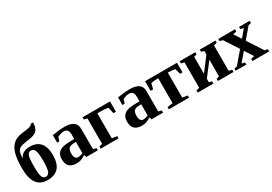

<svg xmlns="http://www.w3.org/2000/svg" viewBox="25 -1569 3445 2431"><g transform="rotate(-30 1748.0 -353.0)"><path d="M39.1 -282.2Q39.1 -416 61.3 -493.7Q83.5 -571.3 131.6 -614.3Q179.7 -657.2 258.3 -667Q334.5 -675.8 358.9 -681.4Q383.3 -687 398.4 -695.1Q413.6 -703.1 417.5 -715.8H451.7Q450.2 -659.2 433.8 -627.2Q417.5 -595.2 383.5 -577.9Q349.6 -560.5 255.4 -548.3Q194.3 -540 166.3 -526.1Q138.2 -512.2 125.7 -485.4Q113.3 -458.5 108.4 -390.6H111.8Q151.4 -471.2 258.3 -471.2Q462.9 -471.2 462.9 -231.9Q462.9 9.8 248 9.8Q39.1 9.8 39.1 -282.2ZM320.3 -231.9Q320.3 -339.4 304.4 -380.6Q288.6 -421.9 249.5 -421.9Q211.9 -421.9 197.3 -382.3Q182.6 -342.8 182.6 -231.9Q182.6 -119.1 197.5 -79.1Q212.4 -39.1 249.5 -39.1Q288.1 -39.1 304.2 -81.3Q320.3 -123.5 320.3 -231.9Z M766.6 -469.2Q939 -469.2 939 -342.3V-43.9L984.9 -32.2V0H815.9L805.2 -35.2Q767.1 -9.3 736.3 0.2Q705.6 9.8 674.3 9.8Q532.2 9.8 532.2 -127Q532.2 -178.7 553.2 -209.7Q574.2 -240.7 613.8 -255.6Q653.3 -270.5 738.3 -272.5L797.9 -273.9V-340.8Q797.9 -423.8 730 -423.8Q689 -423.8 638.2 -398.4L619.6 -341.3H587.4V-452.1Q661.1 -463.4 695.8 -466.3Q730.5 -469.2 766.6 -469.2ZM797.9 -230.5 756.8 -229Q709.5 -227.1 691.2 -204.1Q672.9 -181.2 672.9 -129.9Q672.9 -88.4 687.5 -68.8Q702.1 -49.3 725.6 -49.3Q758.8 -49.3 797.9 -66.4Z M1428.2 -308.6H1391.6L1370.6 -399.4Q1316.4 -408.7 1273.4 -408.7H1213.9V-43.9L1288.6 -32.2V0H1026.4V-32.2L1072.8 -43.9V-415L1026.4 -426.8V-459H1428.2Z M1720.7 -469.2Q1893.1 -469.2 1893.1 -342.3V-43.9L1939 -32.2V0H1770L1759.3 -35.2Q1721.2 -9.3 1690.4 0.2Q1659.7 9.8 1628.4 9.8Q1486.3 9.8 1486.3 -127Q1486.3 -178.7 1507.3 -209.7Q1528.3 -240.7 1567.9 -255.6Q1607.4 -270.5 1692.4 -272.5L1752 -273.9V-340.8Q1752 -423.8 1684.1 -423.8Q1643.1 -423.8 1592.3 -398.4L1573.7 -341.3H1541.5V-452.1Q1615.2 -463.4 1649.9 -466.3Q1684.6 -469.2 1720.7 -469.2ZM1752 -230.5 1710.9 -229Q1663.6 -227.1 1645.3 -204.1Q1627 -181.2 1627 -129.9Q1627 -88.4 1641.6 -68.8Q1656.2 -49.3 1679.7 -49.3Q1712.9 -49.3 1752 -66.4Z M2407.2 -459V-318.4H2370.6L2349.6 -399.4Q2295.4 -408.7 2257.3 -408.7H2244.1V-43.9L2318.8 -31.7V0H2022.9V-31.7L2103 -43.9V-408.7H2090.3Q2052.2 -408.7 1998 -399.4L1977.1 -318.4H1940.4V-459Z M2740.2 0V-32.2L2781.7 -43.9V-287.6L2633.3 -94.2V-43.9L2674.8 -32.2V0H2445.8V-32.2L2492.2 -43.9V-415L2445.8 -426.8V-459H2674.8V-426.8L2633.3 -415V-168.9L2781.7 -362.3V-415L2740.2 -426.8V-459H2969.2V-426.8L2922.9 -415V-43.9L2969.2 -32.2V0Z M3010.7 -427.2V-459H3255.9V-427.2L3204.6 -414.1L3271.5 -311L3359.9 -415L3314 -427.2V-459H3470.2V-427.2L3429.7 -417L3300.8 -265.6L3446.3 -42L3490.2 -31.7V0H3245.1V-31.7L3296.4 -43L3216.3 -166.5L3109.9 -42L3155.8 -31.7V0H2999.5V-31.7L3040.5 -39.6L3187 -211.4L3055.2 -415Z"/></g></svg>

Font: Tinos
Style: Bold
Weight: 700
Designer: Steve Matteson
Foundry: Monotype Imaging Inc.
Version: Version 1.23